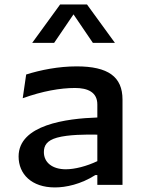

<svg xmlns="http://www.w3.org/2000/svg" viewBox="-20 -830 660 862"><path d="M530 0V-383C530 -485.5 465.5 -532 324 -532C243 -532 162.5 -516 97.5 -495.5L82 -389C171 -421 251 -435 317 -435C374 -435 417 -416 417 -361V-302.5C279 -298 63.5 -270 63.5 -127.5C63.5 -48.5 121.5 11.5 226.5 11.5C275.5 11.5 343 -2.5 408 -44H417V0ZM124.5 -637.5H223L310 -765.5L397 -637.5H496L370.5 -810H250ZM177 -147C177 -176.5 190 -199 236 -212C286.5 -226 365 -226.5 417 -225.5V-106.5C368.5 -83.5 315.5 -70 275.5 -70C215 -70 177 -100.5 177 -147Z"/></svg>

Font: Monaspace Argon Medium
Style: Regular
Weight: 500
Designer: Riley Cran & the Lettermatic Team
Foundry: Lettermatic
Version: Version 1.000 (Monaspace Argon)